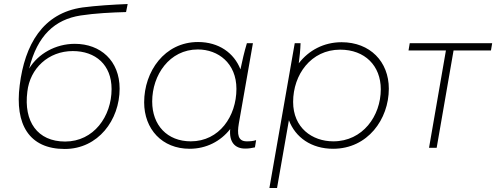

<svg xmlns="http://www.w3.org/2000/svg" viewBox="-20 -735 2468 955"><path d="M302 6C468 6 575 -138 575 -294C575 -433 480 -517 352 -517C256 -517 169 -467 125 -394C166 -559 253 -638 381 -658C453 -669 533 -673 607 -675L615 -715C541 -712 460 -707 391 -698C192 -670 103 -512 78 -311C53 -116 125 6 302 6ZM304 -31C166 -31 97 -131 116 -279C129 -395 221 -481 342 -481C455 -481 535 -413 535 -292C535 -156 446 -31 304 -31Z M1199 4C1217 4 1230 2 1248 -2L1254 -38C1238 -33 1225 -32 1207 -32C1163 -32 1159 -68 1168 -121L1238 -520H1208C1195 -477 1185 -433 1176 -390C1144 -472 1068 -526 965 -526C798 -526 697 -379 697 -226C697 -93 786 5 923 5C1006 5 1077 -32 1125 -93C1119 -29 1148 4 1199 4ZM964 -489C1066 -489 1156 -420 1156 -293C1156 -157 1071 -32 929 -32C812 -32 737 -112 737 -230C737 -362 823 -489 964 -489Z M1320 200H1358L1417 -137C1449 -52 1528 5 1637 5C1809 5 1914 -142 1914 -294C1914 -428 1821 -525 1679 -525C1591 -525 1516 -485 1466 -420C1470 -449 1474 -487 1475 -520H1446ZM1638 -32C1532 -32 1438 -100 1438 -228C1438 -364 1527 -488 1672 -488C1795 -488 1874 -408 1874 -291C1874 -158 1784 -32 1638 -32Z M2012 -484H2198L2114 0H2152L2236 -484H2422L2428 -520H2018Z"/></svg>

Font: Fixel Display 20240404 ExLight
Style: Italic
Weight: 200
Italic angle: -10°
Designer: AlfaBravo + MacPaw
Foundry: Kyrylo Tkachov, Marchela Mozhyna, Serhii Makarenko, Maria Weinstein, Zakhar Kryvoshyya
Version: Version 1.211;Glyphs 3.2 (3225)